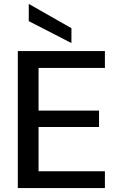

<svg xmlns="http://www.w3.org/2000/svg" viewBox="-20 -961 611 981"><path d="M71 0V-700H516V-614H177V-396H486V-312H177V-86H516V0ZM345 -741 127 -853V-941L345 -817Z"/></svg>

Font: Firefly Display Medium
Style: Regular
Weight: 500
Designer: Colophon Foundry, Jonny Pinhorn
Foundry: Colophon Foundry
Version: Version 1.200; ttfautohint (v1.8.3)